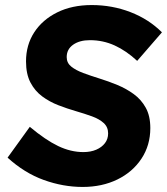

<svg xmlns="http://www.w3.org/2000/svg" viewBox="-20 -730 661 760"><path d="M307 10Q230 10 153.5 -17.5Q77 -45 10 -106L98 -228Q160 -176 210 -152Q260 -128 310 -128Q339 -128 361 -137.5Q383 -147 395.5 -163.5Q408 -180 408 -202Q408 -227 390.5 -243Q373 -259 344 -269.5Q315 -280 280.5 -290Q246 -300 211 -313.5Q176 -327 147 -348.5Q118 -370 100.5 -403.5Q83 -437 83 -487Q83 -552 115.5 -602Q148 -652 206.5 -681Q265 -710 343 -710Q424 -710 496.5 -682Q569 -654 621 -602L523 -489Q480 -529 434 -550Q388 -571 336 -571Q295 -571 269.5 -553Q244 -535 244 -504Q244 -481 262 -466.5Q280 -452 309.5 -441Q339 -430 374.5 -419Q410 -408 445 -393.5Q480 -379 509.5 -357.5Q539 -336 557 -303.5Q575 -271 575 -223Q575 -155 540 -102Q505 -49 444.5 -19.5Q384 10 307 10Z"/></svg>

Font: Red Hat Mono
Style: Italic
Weight: 400
Italic angle: -12°
Monospace: yes
Designer: Pentagram, MCKL
Foundry: MCKL
Version: Version 1.030